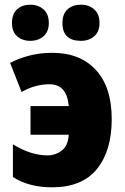

<svg xmlns="http://www.w3.org/2000/svg" viewBox="-20 -788 534 818"><path d="M325 -614Q359 -614 381.5 -633.5Q404 -653 404 -690Q404 -728 381.5 -748Q359 -768 325 -768Q290 -768 268 -748.5Q246 -729 246 -690Q246 -614 325 -614ZM109 -614Q143 -614 165.5 -633.5Q188 -653 188 -690Q188 -728 165.5 -748Q143 -768 109 -768Q75 -768 53 -748.5Q31 -729 31 -690Q31 -653 53 -633.5Q75 -614 109 -614ZM456 -280Q456 -417 388.5 -490Q321 -563 203 -563Q150 -563 104.5 -551Q59 -539 23 -520L72 -396Q129 -429 191 -429Q265 -429 273 -336H110V-214H273Q270 -167 243 -146.5Q216 -126 182 -126Q112 -126 35 -173V-34Q102 10 202 10Q330 10 393 -68Q456 -146 456 -280Z"/></svg>

Font: Noto Sans UI SemiCondensed Black
Style: Regular
Weight: 900
Width: 4
Designer: Monotype Design Team
Foundry: Monotype Imaging Inc.
Version: 1.001